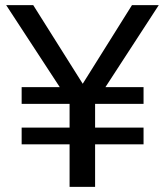

<svg xmlns="http://www.w3.org/2000/svg" viewBox="-20 -725 640 745"><path d="M250 0V-165H64V-230H250V-322H64V-387H229L219 -376L4 -705H109L301 -400L492 -705H596L382 -376L373 -387H537V-322H349V-230H537V-165H349V0Z"/></svg>

Font: Nunito Sans 12pt ExtraLight 7pt Medium
Style: Regular
Weight: 500
Version: Version 3.101;gftools[0.9.27]